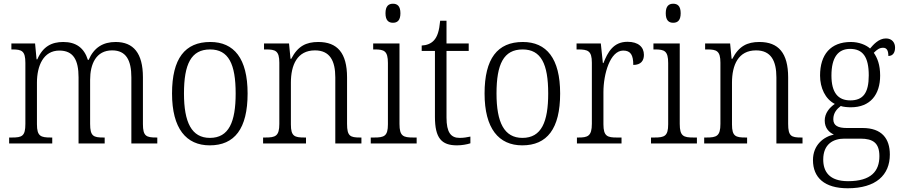

<svg xmlns="http://www.w3.org/2000/svg" viewBox="-20 -769 4831 1029"><path d="M29 0H260V-32H253C199 -32 178 -38 178 -103V-326C178 -417 213 -498 298 -498C373 -498 401 -448 401 -354V0H541V-32H534C481 -32 463 -39 463 -105V-341C463 -426 495 -499 581 -499C656 -499 684 -446 684 -354V0H823V-32H818C764 -32 746 -39 746 -104V-355C746 -484 695 -544 600 -544C533 -544 484 -515 455 -448H451C431 -512 388 -544 319 -544C257 -544 210 -520 180 -451H176L168 -536H41V-504H47C97 -504 116 -496 116 -432V-105C116 -39 98 -32 44 -32H29Z M1104 10C1237 10 1307 -79 1307 -268C1307 -456 1234 -544 1107 -544C971 -544 902 -455 902 -268C902 -80 978 10 1104 10ZM1105 -30C1007 -30 966 -113 966 -268C966 -425 1004 -504 1106 -504C1205 -504 1243 -426 1243 -268C1243 -116 1207 -30 1105 -30Z M1390 0H1620V-32H1612C1559 -32 1539 -38 1539 -102V-326C1539 -421 1573 -499 1668 -499C1748 -499 1777 -443 1777 -354V0H1917V-32H1910C1857 -32 1840 -39 1840 -105V-354C1840 -485 1788 -544 1686 -544C1621 -544 1576 -522 1541 -454H1537L1529 -536H1395V-504H1406C1456 -504 1477 -497 1477 -433V-105C1477 -39 1456 -32 1402 -32H1390Z M2086 -647C2109 -647 2126 -659 2126 -698C2126 -737 2109 -749 2086 -749C2063 -749 2046 -737 2046 -698C2046 -659 2063 -647 2086 -647ZM1967 0H2213V-32H2195C2141 -32 2121 -39 2121 -105V-536H1980V-504H1989C2039 -504 2059 -496 2059 -431V-103C2059 -39 2039 -32 1985 -32H1967Z M2429 10C2455 10 2483 5 2501 -1V-37C2481 -33 2465 -30 2443 -30C2396 -30 2373 -60 2373 -139V-496H2492V-536H2373V-658H2339C2334 -603 2324 -573 2306 -553C2290 -535 2266 -526 2240 -525V-496H2311V-143C2311 -29 2346 10 2429 10Z M2779 10C2912 10 2982 -79 2982 -268C2982 -456 2909 -544 2782 -544C2646 -544 2577 -455 2577 -268C2577 -80 2653 10 2779 10ZM2780 -30C2682 -30 2641 -113 2641 -268C2641 -425 2679 -504 2781 -504C2880 -504 2918 -426 2918 -268C2918 -116 2882 -30 2780 -30Z M3072 0H3311V-32H3286C3236 -32 3214 -38 3214 -103V-275C3214 -373 3250 -498 3320 -498C3360 -498 3374 -474 3374 -421C3415 -421 3431 -444 3431 -475C3431 -517 3401 -545 3343 -545C3267 -545 3237 -489 3214 -431H3211L3200 -536H3070V-504H3077C3131 -504 3152 -497 3152 -433V-106C3152 -39 3130 -32 3080 -32H3072Z M3588 -647C3611 -647 3628 -659 3628 -698C3628 -737 3611 -749 3588 -749C3565 -749 3548 -737 3548 -698C3548 -659 3565 -647 3588 -647ZM3469 0H3715V-32H3697C3643 -32 3623 -39 3623 -105V-536H3482V-504H3491C3541 -504 3561 -496 3561 -431V-103C3561 -39 3541 -32 3487 -32H3469Z M3754 0H3984V-32H3976C3923 -32 3903 -38 3903 -102V-326C3903 -421 3937 -499 4032 -499C4112 -499 4141 -443 4141 -354V0H4281V-32H4274C4221 -32 4204 -39 4204 -105V-354C4204 -485 4152 -544 4050 -544C3985 -544 3940 -522 3905 -454H3901L3893 -536H3759V-504H3770C3820 -504 3841 -497 3841 -433V-105C3841 -39 3820 -32 3766 -32H3754Z M4523 240C4675 240 4749 169 4749 59C4749 -26 4706 -83 4603 -83H4518C4471 -83 4446 -96 4446 -130C4446 -164 4465 -185 4486 -201C4497 -196 4525 -194 4540 -194C4645 -194 4697 -263 4697 -364C4697 -422 4682 -459 4663 -486C4680 -503 4693 -513 4713 -513C4734 -513 4741 -496 4741 -469C4766 -469 4777 -488 4777 -514C4777 -540 4761 -563 4728 -563C4689 -563 4660 -529 4643 -509C4622 -528 4584 -544 4540 -544C4431 -544 4375 -476 4375 -364C4375 -298 4403 -238 4454 -212C4425 -192 4400 -162 4400 -123C4400 -82 4424 -59 4449 -48C4394 -36 4337 8 4337 89C4337 183 4399 240 4523 240ZM4537 -231C4471 -231 4436 -273 4436 -364C4436 -462 4472 -507 4536 -507C4604 -507 4636 -464 4636 -365C4636 -270 4605 -231 4537 -231ZM4525 202C4424 202 4392 150 4392 86C4392 4 4445 -26 4505 -26H4591C4660 -26 4693 -2 4693 68C4693 148 4649 202 4525 202Z"/></svg>

Font: Noto Serif Khmer SemiCondensed Light
Style: Regular
Weight: 300
Width: 4
Designer: Danh Hong and the Monotype Design Team
Foundry: Monotype Imaging Inc.
Version: Version 2.004